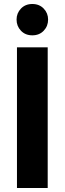

<svg xmlns="http://www.w3.org/2000/svg" viewBox="-20 -942 324 962"><path d="M65 0V-705H219V0ZM142 -765Q107 -765 85 -788Q63 -811 63 -844Q63 -876 85 -899Q107 -922 142 -922Q177 -922 199 -899Q221 -876 221 -844Q221 -811 199 -788Q177 -765 142 -765Z"/></svg>

Font: TikTok Sans 24pt
Style: Bold
Weight: 700
Version: Version 4.000